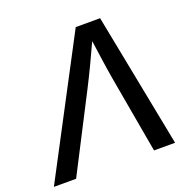

<svg xmlns="http://www.w3.org/2000/svg" viewBox="-160 -853 969 979"><g transform="rotate(-20 325.0 -364.0)"><path d="M-31.2 0 352.1 -727.5H484.4L626.5 0H512.2L439.9 -409.2Q431.2 -459.5 421.9 -523.2Q412.6 -586.9 399.9 -679.2H428.7Q386.7 -587.4 356.4 -523.9Q326.2 -460.4 299.8 -409.2L89.4 0Z"/></g></svg>

Font: Inter 28pt Medium
Style: Italic
Weight: 500
Italic angle: -9.3988°
Designer: Rasmus Andersson
Foundry: rsms
Version: Version 4.001;git-66647c0bb